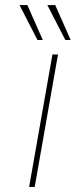

<svg xmlns="http://www.w3.org/2000/svg" viewBox="-20 -738 299 758"><path d="M128 -580 57 -718H88L149 -580ZM238 -580 167 -718H198L259 -580ZM95 0 187 -523H209L117 0Z"/></svg>

Font: Tomorrow Thin
Style: Italic
Weight: 250
Italic angle: -10°
Designer: Tony de Marco, Monica Rizzolli
Foundry: Just in Type
Version: Version 2.002